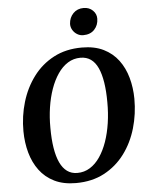

<svg xmlns="http://www.w3.org/2000/svg" viewBox="-63 -1027 851 1089"><g transform="rotate(-5 362.0 -483.0)"><path d="M325 10Q254 10 202.8 -15.2Q151.5 -40.5 118.8 -84.5Q86 -128.5 70 -186Q54 -243.5 53.5 -308.5Q53 -394.5 76.8 -474Q100.5 -553.5 147.5 -616.5Q194.5 -679.5 264 -716.2Q333.5 -753 425 -753Q496.5 -753 547.8 -727.8Q599 -702.5 631.8 -658.5Q664.5 -614.5 680.2 -557.8Q696 -501 696.5 -438Q697 -351 673.5 -270.5Q650 -190 603 -127Q556 -64 486.5 -27Q417 10 325 10ZM338 -46.5Q377.5 -46.5 410 -66.8Q442.5 -87 467.2 -123.5Q492 -160 508.8 -208.2Q525.5 -256.5 534 -313.2Q542.5 -370 542 -431Q542 -494.5 534.2 -543.8Q526.5 -593 511 -627Q495.5 -661 470.8 -678.5Q446 -696 411.5 -696Q372.5 -696 340 -675.8Q307.5 -655.5 282.8 -619.2Q258 -583 241 -535Q224 -487 215.5 -431Q207 -375 207.5 -315.5Q207.5 -250.5 215.5 -200.5Q223.5 -150.5 239.5 -116.2Q255.5 -82 280 -64.2Q304.5 -46.5 338 -46.5ZM439 -822Q420.5 -822 404.5 -831.8Q388.5 -841.5 379 -857.8Q369.5 -874 370 -892.5Q372 -928 395 -951.8Q418 -975.5 454 -975.5Q486 -975.5 506.5 -955.5Q527 -935.5 526.5 -908Q526 -871.5 503 -846.8Q480 -822 439 -822Z"/></g></svg>

Font: Merriweather 20pt
Style: Bold Italic
Weight: 700
Italic angle: -7.8°
Version: Version 2.101